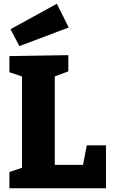

<svg xmlns="http://www.w3.org/2000/svg" viewBox="-20 -1000 601 1020"><path d="M421 -124 441 -228H543V0H30V-86L97 -109V-594L30 -616V-702L343 -707V-621L271 -594V-124ZM345 -854 83 -755 36 -845 282 -980Z"/></svg>

Font: Bitter Pro ExtraBold
Style: Regular
Weight: 800
Designer: Sol Matas, and Bitter project Authors
Foundry: Sol Matas
Version: Version 1.010